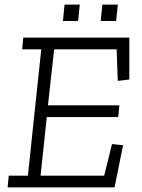

<svg xmlns="http://www.w3.org/2000/svg" viewBox="-20 -813 614 833"><path d="M253 -722 260 -793H326L319 -722ZM417 -722 424 -793H491L484 -722ZM477 0H13L18 -51H101L159 -599H76L81 -650H541V-468L491 -462L486 -599H215L188 -356H498L493 -305H183L156 -51H432L466 -188L514 -183Z"/></svg>

Font: Zilla Slab Light
Style: Italic
Weight: 300
Italic angle: -6°
Designer: Typotheque.com
Foundry: Typotheque type foundry
Version: Version 1.1; 2017; ttfautohint (v1.6)